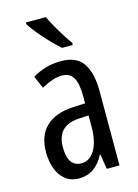

<svg xmlns="http://www.w3.org/2000/svg" viewBox="-118 -831 652 906"><g transform="rotate(-15 208.0 -378.0)"><path d="M213 -547Q289 -547 321 -499Q353 -451 353 -362V0H291L279 -74H277Q235 10 154 10Q113 10 86 -12.5Q59 -35 46.5 -71.5Q34 -108 34 -150Q34 -230 80 -274Q126 -318 211 -322L272 -325V-360Q272 -422 255 -451Q238 -480 200 -480Q156 -480 99 -447L73 -508Q136 -547 213 -547ZM225 -263Q117 -257 117 -152Q117 -103 134 -79.5Q151 -56 182 -56Q224 -56 248.5 -97.5Q273 -139 273 -212V-266ZM198 -766Q209 -743 224.5 -715.5Q240 -688 256.5 -662Q273 -636 287 -617V-606H235Q215 -623 188.5 -650.5Q162 -678 138 -707Q114 -736 101 -757V-766Z"/></g></svg>

Font: Noto Sans Myanmar ExtraCondensed
Style: Regular
Weight: 400
Width: 2
Designer: Monotype Design Team
Foundry: Monotype Imaging Inc.
Version: Version 2.107; ttfautohint (v1.8.4.7-5d5b)